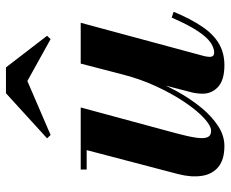

<svg xmlns="http://www.w3.org/2000/svg" viewBox="-83 -661 754 628"><g transform="rotate(-90 294.0 -347.0)"><path d="M130.5 10Q86 10 62 -9.8Q38 -29.5 32.8 -63.8Q27.5 -98 38.5 -141L117 -440.5H53.5V-460H256.5L172 -147.5Q161.5 -108.5 157.8 -83.2Q154 -58 159 -45.8Q164 -33.5 180 -33.5Q196.5 -33.5 221.8 -56.8Q247 -80 274.2 -120.5Q301.5 -161 326 -214Q350.5 -267 365.5 -327H381Q370 -283.5 351.8 -236.5Q333.5 -189.5 309.5 -145.8Q285.5 -102 256.8 -66.8Q228 -31.5 196.2 -10.8Q164.5 10 130.5 10ZM395 10Q346.5 10 324 -10.5Q301.5 -31 301.5 -62Q301.5 -70 302.8 -79.8Q304 -89.5 306 -97.5L400 -460H533.5L424.5 -56Q423.5 -51.5 422.8 -47Q422 -42.5 422 -38.5Q422 -23.5 436 -23.5Q452 -23.5 469.5 -35.8Q487 -48 507 -78.2Q527 -108.5 550.5 -162.5L569.5 -156Q545.5 -98.5 520.2 -61.8Q495 -25 464.5 -7.5Q434 10 395 10ZM166.5 -558.5 155.5 -570 303 -704.5H387.5L491 -570L480 -558.5L343 -634.5Z"/></g></svg>

Font: Bodoni Moda
Style: Bold Italic
Weight: 700
Italic angle: -13°
Version: Version 2.004